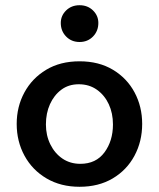

<svg xmlns="http://www.w3.org/2000/svg" viewBox="-20 -706 609 736"><path d="M285 10Q213 10 158.5 -22Q104 -54 74 -109Q44 -164 44 -231Q44 -297 73.5 -351.5Q103 -406 157 -438.5Q211 -471 285 -471Q359 -471 413 -438.5Q467 -406 496 -351.5Q525 -297 525 -231Q525 -164 495.5 -109Q466 -54 412 -22Q358 10 285 10ZM288 -78Q348 -78 380.5 -122Q413 -166 413 -229Q413 -272 397 -306.5Q381 -341 351.5 -362Q322 -383 282 -383Q243 -383 215 -362Q187 -341 171.5 -306.5Q156 -272 156 -229Q156 -187 173 -152.5Q190 -118 219.5 -98Q249 -78 288 -78ZM285 -545Q254 -545 233.5 -566Q213 -587 213 -618Q213 -646 233.5 -666Q254 -686 285 -686Q316 -686 336.5 -666Q357 -646 357 -618Q357 -587 336.5 -566Q316 -545 285 -545Z"/></svg>

Font: Alata
Style: Regular
Weight: 400
Designer: Spyros Zevelakis, Eben Sorkin
Foundry: Spyros Zevelakis
Version: Version 1.005; ttfautohint (v1.8.4.7-5d5b)